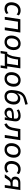

<svg xmlns="http://www.w3.org/2000/svg" viewBox="2610 -3388 912 6171"><g transform="rotate(90 3065.5 -302.0)"><path d="M264 9Q191 9 143 -21Q95 -51 72 -105Q49 -159 53 -230Q57 -287 74.5 -337.5Q92 -388 125.5 -426.5Q159 -465 207 -487.5Q255 -510 317 -510Q365 -510 407.5 -493.5Q450 -477 475 -449L443 -380Q420 -405 387.5 -418Q355 -431 320 -431Q277 -431 245 -415Q213 -399 191.5 -370Q170 -341 158.5 -304Q147 -267 145 -226Q141 -154 173.5 -111.5Q206 -69 277 -69Q307 -69 341.5 -82Q376 -95 402 -119L427 -49Q408 -32 381 -18.5Q354 -5 324.5 2Q295 9 264 9Z M522 0 597 -501H1025L950 0H859L922 -423H677L613 0Z M1330 9Q1261 9 1213 -20Q1165 -49 1141.5 -103Q1118 -157 1122 -228Q1125 -291 1145 -342.5Q1165 -394 1199.5 -431.5Q1234 -469 1280 -489.5Q1326 -510 1380 -510Q1449 -510 1497 -481Q1545 -452 1568.5 -398.5Q1592 -345 1589 -272Q1585 -210 1565 -158.5Q1545 -107 1510.5 -69.5Q1476 -32 1430.5 -11.5Q1385 9 1330 9ZM1333 -67Q1383 -67 1418.5 -95Q1454 -123 1474.5 -170.5Q1495 -218 1497 -278Q1501 -352 1469.5 -393Q1438 -434 1376 -434Q1327 -434 1291.5 -406Q1256 -378 1235.5 -331Q1215 -284 1213 -223Q1209 -150 1241 -108.5Q1273 -67 1333 -67Z M1616 134 1648 -78H1700Q1727 -109 1746.5 -148.5Q1766 -188 1780 -239Q1794 -290 1802 -354L1824 -501H2176L2112 -78H2189L2158 134H2080L2099 0H1714L1694 134ZM1788 -76H2026L2078 -425H1893L1880 -336Q1868 -257 1845 -188.5Q1822 -120 1788 -76Z M2507 9Q2438 9 2390 -20Q2342 -49 2318.5 -103Q2295 -157 2299 -228Q2302 -291 2322 -342.5Q2342 -394 2376.5 -431.5Q2411 -469 2457 -489.5Q2503 -510 2557 -510Q2626 -510 2674 -481Q2722 -452 2745.5 -398.5Q2769 -345 2766 -272Q2762 -210 2742 -158.5Q2722 -107 2687.5 -69.5Q2653 -32 2607.5 -11.5Q2562 9 2507 9ZM2510 -67Q2560 -67 2595.5 -95Q2631 -123 2651.5 -170.5Q2672 -218 2674 -278Q2678 -352 2646.5 -393Q2615 -434 2553 -434Q2504 -434 2468.5 -406Q2433 -378 2412.5 -331Q2392 -284 2390 -223Q2386 -150 2418 -108.5Q2450 -67 2510 -67Z M3083 9Q3005 9 2955 -28Q2905 -65 2885.5 -131.5Q2866 -198 2879 -286L2889 -358Q2899 -425 2917 -478.5Q2935 -532 2966.5 -573Q2998 -614 3046.5 -643.5Q3095 -673 3166 -693L3326 -738L3346 -661L3160 -611Q3105 -596 3068 -566.5Q3031 -537 3009.5 -495Q2988 -453 2979 -399L2975 -363H2965Q2981 -403 3009 -433.5Q3037 -464 3074 -481.5Q3111 -499 3156 -499Q3214 -499 3256.5 -471Q3299 -443 3321 -392Q3343 -341 3339 -272Q3335 -191 3302.5 -127Q3270 -63 3214.5 -27Q3159 9 3083 9ZM3084 -66Q3133 -66 3168.5 -92Q3204 -118 3224.5 -164Q3245 -210 3248 -269Q3252 -344 3220 -383.5Q3188 -423 3127 -423Q3078 -423 3042.5 -397.5Q3007 -372 2987 -328.5Q2967 -285 2964 -231Q2959 -147 2991 -106.5Q3023 -66 3084 -66Z M3598 9Q3553 9 3516.5 -11.5Q3480 -32 3459 -66.5Q3438 -101 3441 -146Q3443 -199 3474.5 -231Q3506 -263 3567 -278Q3628 -293 3722 -293H3800L3791 -232H3727Q3658 -232 3615.5 -224.5Q3573 -217 3553 -199.5Q3533 -182 3531 -148Q3530 -106 3556.5 -84Q3583 -62 3623 -62Q3659 -62 3691 -79Q3723 -96 3745.5 -127.5Q3768 -159 3773 -201L3792 -318Q3800 -377 3774.5 -406.5Q3749 -436 3689 -436Q3646 -436 3604.5 -423.5Q3563 -411 3521 -384L3498 -452Q3525 -470 3558.5 -483.5Q3592 -497 3629 -503.5Q3666 -510 3702 -510Q3770 -510 3812 -485Q3854 -460 3870.5 -412.5Q3887 -365 3877 -298L3832 0H3749L3766 -110H3770Q3756 -71 3729 -44.5Q3702 -18 3668.5 -4.5Q3635 9 3598 9Z M3967 12 3945 -64Q3982 -79 4007.5 -100.5Q4033 -122 4051 -157.5Q4069 -193 4082.5 -244Q4096 -295 4105 -366L4127 -501H4485L4410 0H4319L4382 -423H4200L4190 -361Q4176 -273 4159 -209.5Q4142 -146 4116.5 -102Q4091 -58 4054.5 -30.5Q4018 -3 3967 12Z M4789 9Q4720 9 4672 -20Q4624 -49 4600.5 -103Q4577 -157 4581 -228Q4584 -291 4604 -342.5Q4624 -394 4658.5 -431.5Q4693 -469 4739 -489.5Q4785 -510 4839 -510Q4908 -510 4956 -481Q5004 -452 5027.5 -398.5Q5051 -345 5048 -272Q5044 -210 5024 -158.5Q5004 -107 4969.5 -69.5Q4935 -32 4889.5 -11.5Q4844 9 4789 9ZM4792 -67Q4842 -67 4877.5 -95Q4913 -123 4933.5 -170.5Q4954 -218 4956 -278Q4960 -352 4928.5 -393Q4897 -434 4835 -434Q4786 -434 4750.5 -406Q4715 -378 4694.5 -331Q4674 -284 4672 -223Q4668 -150 4700 -108.5Q4732 -67 4792 -67Z M5365 9Q5292 9 5244 -21Q5196 -51 5173 -105Q5150 -159 5154 -230Q5158 -287 5175.5 -337.5Q5193 -388 5226.5 -426.5Q5260 -465 5308 -487.5Q5356 -510 5418 -510Q5466 -510 5508.5 -493.5Q5551 -477 5576 -449L5544 -380Q5521 -405 5488.5 -418Q5456 -431 5421 -431Q5378 -431 5346 -415Q5314 -399 5292.5 -370Q5271 -341 5259.5 -304Q5248 -267 5246 -226Q5242 -154 5274.5 -111.5Q5307 -69 5378 -69Q5408 -69 5442.5 -82Q5477 -95 5503 -119L5528 -49Q5509 -32 5482 -18.5Q5455 -5 5425.5 2Q5396 9 5365 9Z M5583 0 5674 -133Q5697 -166 5726.5 -186Q5756 -206 5782 -206H5795V-202Q5752 -203 5719.5 -219.5Q5687 -236 5670.5 -267.5Q5654 -299 5656 -344Q5659 -392 5683 -427.5Q5707 -463 5749.5 -482Q5792 -501 5852 -501H6088L6013 0H5926L5954 -186H5882Q5846 -186 5817 -167Q5788 -148 5769 -118L5688 0ZM5839 -253H5964L5991 -434H5859Q5804 -434 5774.5 -409.5Q5745 -385 5743 -340Q5741 -296 5765 -274.5Q5789 -253 5839 -253Z"/></g></svg>

Font: Nunitoga
Style: Medium Italic
Weight: 500
Italic angle: -9°
Designer: Vernon Adams
Foundry: Vernon Adams
Version: Version 1.0